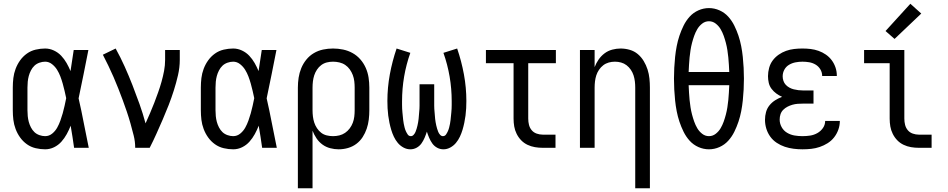

<svg xmlns="http://www.w3.org/2000/svg" viewBox="-20 -786 5040 1021"><path d="M220 8Q195 8 169.5 2Q144 -4 123 -19Q102 -34 87 -55Q72 -76 63 -100Q54 -124 51 -149Q48 -174 48 -200V-320Q48 -346 51 -371Q54 -396 63 -420Q72 -444 87 -465Q102 -486 123 -501Q144 -516 169.5 -522Q195 -528 220 -528Q244 -528 266.5 -517.5Q289 -507 305.5 -489.5Q322 -472 334 -451Q346 -430 355 -408Q359 -436 363.5 -464Q368 -492 372 -520H450Q437 -456 424.5 -391.5Q412 -327 398 -263Q413 -198 425.5 -132Q438 -66 452 0H374Q370 -29 365.5 -58Q361 -87 356 -116V-118Q347 -95 335 -73Q323 -51 306.5 -32.5Q290 -14 267.5 -3Q245 8 220 8ZM220 -62Q241 -62 257.5 -75.5Q274 -89 284 -107Q294 -125 301 -144.5Q308 -164 313.5 -183.5Q319 -203 323.5 -223.5Q328 -244 332 -264Q328 -283 323.5 -302.5Q319 -322 313.5 -341.5Q308 -361 301 -379.5Q294 -398 283.5 -415Q273 -432 256.5 -445Q240 -458 220 -458Q205 -458 189.5 -452.5Q174 -447 163 -436.5Q152 -426 144.5 -411.5Q137 -397 133 -382Q129 -367 127.5 -351.5Q126 -336 126 -320V-200Q126 -184 127.5 -168.5Q129 -153 133 -138Q137 -123 144.5 -108.5Q152 -94 163 -83.5Q174 -73 189.5 -67.5Q205 -62 220 -62Z M699 0Q699 -33 691 -65Q683 -97 674 -129Q665 -161 654.5 -192Q644 -223 632.5 -254Q621 -285 609 -315.5Q597 -346 584 -376Q571 -406 556.5 -436Q542 -466 527 -495L595 -528Q621 -481 643 -432Q665 -383 684.5 -333Q704 -283 722 -232.5Q740 -182 754 -130Q766 -157 778 -184.5Q790 -212 800.5 -239.5Q811 -267 821 -295Q831 -323 839 -351.5Q847 -380 852.5 -409Q858 -438 858 -468V-520H936V-468Q936 -427 926.5 -386Q917 -345 904.5 -305.5Q892 -266 877 -227.5Q862 -189 845.5 -151Q829 -113 812 -75Q795 -37 776 0Z M1220 8Q1195 8 1169.5 2Q1144 -4 1123 -19Q1102 -34 1087 -55Q1072 -76 1063 -100Q1054 -124 1051 -149Q1048 -174 1048 -200V-320Q1048 -346 1051 -371Q1054 -396 1063 -420Q1072 -444 1087 -465Q1102 -486 1123 -501Q1144 -516 1169.5 -522Q1195 -528 1220 -528Q1244 -528 1266.5 -517.5Q1289 -507 1305.5 -489.5Q1322 -472 1334 -451Q1346 -430 1355 -408Q1359 -436 1363.5 -464Q1368 -492 1372 -520H1450Q1437 -456 1424.5 -391.5Q1412 -327 1398 -263Q1413 -198 1425.5 -132Q1438 -66 1452 0H1374Q1370 -29 1365.5 -58Q1361 -87 1356 -116V-118Q1347 -95 1335 -73Q1323 -51 1306.5 -32.5Q1290 -14 1267.5 -3Q1245 8 1220 8ZM1220 -62Q1241 -62 1257.5 -75.5Q1274 -89 1284 -107Q1294 -125 1301 -144.5Q1308 -164 1313.5 -183.5Q1319 -203 1323.5 -223.5Q1328 -244 1332 -264Q1328 -283 1323.5 -302.5Q1319 -322 1313.5 -341.5Q1308 -361 1301 -379.5Q1294 -398 1283.5 -415Q1273 -432 1256.5 -445Q1240 -458 1220 -458Q1205 -458 1189.5 -452.5Q1174 -447 1163 -436.5Q1152 -426 1144.5 -411.5Q1137 -397 1133 -382Q1129 -367 1127.5 -351.5Q1126 -336 1126 -320V-200Q1126 -184 1127.5 -168.5Q1129 -153 1133 -138Q1137 -123 1144.5 -108.5Q1152 -94 1163 -83.5Q1174 -73 1189.5 -67.5Q1205 -62 1220 -62Z M1564 215V-320Q1564 -347 1568 -373Q1572 -399 1582 -423.5Q1592 -448 1609 -469Q1626 -490 1649 -503.5Q1672 -517 1698 -522.5Q1724 -528 1751 -528Q1778 -528 1804.5 -522.5Q1831 -517 1854.5 -504Q1878 -491 1896 -470.5Q1914 -450 1925 -425Q1936 -400 1940 -373.5Q1944 -347 1944 -320V-200Q1944 -175 1941 -150Q1938 -125 1930 -101.5Q1922 -78 1908.5 -57Q1895 -36 1875 -21Q1855 -6 1830.5 1Q1806 8 1781 8Q1758 8 1735.5 2Q1713 -4 1694.5 -17.5Q1676 -31 1663 -50.5Q1650 -70 1642 -91V215ZM1751 -62Q1768 -62 1784.5 -66Q1801 -70 1815 -79.5Q1829 -89 1839.5 -103Q1850 -117 1856 -133Q1862 -149 1864 -166Q1866 -183 1866 -200V-320Q1866 -337 1864 -354Q1862 -371 1856 -387Q1850 -403 1840 -417Q1830 -431 1816 -440.5Q1802 -450 1785 -454Q1768 -458 1751 -458Q1734 -458 1718 -454Q1702 -450 1688.5 -440Q1675 -430 1665.5 -415.5Q1656 -401 1651 -385.5Q1646 -370 1644 -353.5Q1642 -337 1642 -320V-200Q1642 -183 1644 -166.5Q1646 -150 1651 -134.5Q1656 -119 1665.5 -104.5Q1675 -90 1688 -80Q1701 -70 1717.5 -66Q1734 -62 1751 -62Z M2162 8Q2143 8 2125.5 -1.5Q2108 -11 2095.5 -26Q2083 -41 2074.5 -59Q2066 -77 2060.5 -95.5Q2055 -114 2051 -133Q2047 -152 2044.5 -171.5Q2042 -191 2041 -210.5Q2040 -230 2040 -249Q2040 -320 2053 -390.5Q2066 -461 2089 -528L2162 -505Q2140 -443 2129 -378.5Q2118 -314 2118 -248Q2118 -238 2118 -228Q2118 -218 2118.5 -208Q2119 -198 2120 -188Q2121 -178 2122 -168Q2123 -158 2124 -148Q2125 -138 2127 -128Q2129 -118 2131.5 -108Q2134 -98 2138 -89Q2142 -80 2148 -71Q2154 -62 2165 -62Q2173 -62 2179.5 -69Q2186 -76 2189.5 -84.5Q2193 -93 2195.5 -101.5Q2198 -110 2200 -118.5Q2202 -127 2203.5 -136Q2205 -145 2206 -153.5Q2207 -162 2207.5 -171Q2208 -180 2209 -189Q2210 -198 2210.5 -207Q2211 -216 2211 -224.5Q2211 -233 2211 -242Q2211 -251 2211 -260V-338H2289V-260Q2289 -251 2289 -242Q2289 -233 2289 -224.5Q2289 -216 2289.5 -207Q2290 -198 2291 -189Q2292 -180 2292.5 -171Q2293 -162 2294 -153.5Q2295 -145 2296.5 -136Q2298 -127 2300 -118.5Q2302 -110 2304.5 -101.5Q2307 -93 2310.5 -84.5Q2314 -76 2320.5 -69Q2327 -62 2335 -62Q2346 -62 2352 -71Q2358 -80 2362 -89Q2366 -98 2368.5 -108Q2371 -118 2373 -128Q2375 -138 2376 -148Q2377 -158 2378 -168Q2379 -178 2380 -188Q2381 -198 2381.5 -208Q2382 -218 2382 -228Q2382 -238 2382 -248Q2382 -314 2371 -378.5Q2360 -443 2338 -505L2411 -528Q2434 -461 2447 -390.5Q2460 -320 2460 -249Q2460 -230 2459 -210.5Q2458 -191 2455.5 -171.5Q2453 -152 2449 -133Q2445 -114 2439.5 -95.5Q2434 -77 2425.5 -59Q2417 -41 2404.5 -26Q2392 -11 2374.5 -1.5Q2357 8 2338 8Q2320 8 2304.5 -0.5Q2289 -9 2279 -23Q2269 -37 2262 -53.5Q2255 -70 2250 -86Q2245 -70 2238 -53.5Q2231 -37 2221 -23Q2211 -9 2195.5 -0.5Q2180 8 2162 8Z M2866 0Q2845 0 2824.5 -3.5Q2804 -7 2785 -16Q2766 -25 2751.5 -40Q2737 -55 2727.5 -74Q2718 -93 2714.5 -113.5Q2711 -134 2711 -155V-450H2564V-520H2936V-450H2789V-155Q2789 -138 2793 -122Q2797 -106 2807.5 -93.5Q2818 -81 2834 -75.5Q2850 -70 2866 -70H2934V0Z M3358 215V-320Q3358 -337 3356 -353.5Q3354 -370 3349 -385.5Q3344 -401 3334.5 -415Q3325 -429 3312 -439Q3299 -449 3283 -453.5Q3267 -458 3250 -458Q3233 -458 3217 -453.5Q3201 -449 3188 -439Q3175 -429 3165.5 -415Q3156 -401 3151 -385.5Q3146 -370 3144 -353.5Q3142 -337 3142 -320V0H3064V-520H3142V-429Q3150 -450 3163 -469Q3176 -488 3194.5 -502Q3213 -516 3235.5 -522Q3258 -528 3280 -528Q3305 -528 3329 -521Q3353 -514 3371.5 -498.5Q3390 -483 3403 -461.5Q3416 -440 3423.5 -416.5Q3431 -393 3433.5 -368.5Q3436 -344 3436 -320V215Z M3750 8Q3721 8 3694 -4Q3667 -16 3647.5 -37.5Q3628 -59 3615 -85.5Q3602 -112 3593 -139Q3584 -166 3578.5 -194.5Q3573 -223 3570 -252Q3567 -281 3565.5 -310Q3564 -339 3564 -368Q3564 -396 3565.5 -425Q3567 -454 3570 -483Q3573 -512 3578.5 -540.5Q3584 -569 3593 -596Q3602 -623 3615 -649.5Q3628 -676 3647.5 -697.5Q3667 -719 3694 -731Q3721 -743 3750 -743Q3779 -743 3806 -731Q3833 -719 3852.5 -697.5Q3872 -676 3885 -649.5Q3898 -623 3907 -596Q3916 -569 3921.5 -540.5Q3927 -512 3930 -483Q3933 -454 3934.5 -425Q3936 -396 3936 -368Q3936 -339 3934.5 -310Q3933 -281 3930 -252Q3927 -223 3921.5 -194.5Q3916 -166 3907 -139Q3898 -112 3885 -85.5Q3872 -59 3852.5 -37.5Q3833 -16 3806 -4Q3779 8 3750 8ZM3642 -403H3858Q3857 -422 3856 -441.5Q3855 -461 3853 -480.5Q3851 -500 3848 -519.5Q3845 -539 3840 -558Q3835 -577 3828.5 -595.5Q3822 -614 3812 -631Q3802 -648 3786 -660.5Q3770 -673 3750 -673Q3730 -673 3714 -660.5Q3698 -648 3688 -631Q3678 -614 3671.5 -595.5Q3665 -577 3660 -558Q3655 -539 3652 -519.5Q3649 -500 3647 -480.5Q3645 -461 3644 -441.5Q3643 -422 3642 -403ZM3750 -62Q3770 -62 3786 -74.5Q3802 -87 3812 -104Q3822 -121 3828.5 -139.5Q3835 -158 3840 -177Q3845 -196 3848 -215.5Q3851 -235 3853 -254.5Q3855 -274 3856 -293.5Q3857 -313 3858 -333H3642Q3643 -313 3644 -293.5Q3645 -274 3647 -254.5Q3649 -235 3652 -215.5Q3655 -196 3660 -177Q3665 -158 3671.5 -139.5Q3678 -121 3688 -104Q3698 -87 3714 -74.5Q3730 -62 3750 -62Z M4247 8Q4224 8 4200 5Q4176 2 4153.5 -5.5Q4131 -13 4110.5 -26.5Q4090 -40 4076 -59.5Q4062 -79 4055 -102Q4048 -125 4048 -149Q4048 -170 4053.5 -190Q4059 -210 4072 -226Q4085 -242 4102.5 -253Q4120 -264 4139 -271Q4123 -278 4108.5 -288.5Q4094 -299 4083 -313.5Q4072 -328 4068 -345.5Q4064 -363 4064 -381Q4064 -403 4070 -425Q4076 -447 4089 -464.5Q4102 -482 4120.5 -495Q4139 -508 4160 -515.5Q4181 -523 4203 -525.5Q4225 -528 4247 -528Q4269 -528 4290.5 -525.5Q4312 -523 4333 -515.5Q4354 -508 4372 -495.5Q4390 -483 4403 -465.5Q4416 -448 4423 -427Q4430 -406 4430 -384V-382H4352V-383Q4352 -401 4342.5 -417Q4333 -433 4317 -442.5Q4301 -452 4283 -455Q4265 -458 4247 -458Q4229 -458 4210.5 -454.5Q4192 -451 4176 -441.5Q4160 -432 4151 -415.5Q4142 -399 4142 -380Q4142 -368 4146 -356Q4150 -344 4158.5 -335Q4167 -326 4178 -320Q4189 -314 4201 -311Q4213 -308 4225.5 -306.5Q4238 -305 4250 -305H4306V-235H4250Q4236 -235 4222 -234Q4208 -233 4194 -229Q4180 -225 4167.5 -218.5Q4155 -212 4145 -202Q4135 -192 4130.5 -178.5Q4126 -165 4126 -150Q4126 -129 4136.5 -110Q4147 -91 4165.5 -80Q4184 -69 4205 -65.5Q4226 -62 4247 -62Q4268 -62 4288 -65Q4308 -68 4326 -78Q4344 -88 4356 -105Q4368 -122 4368 -143H4446V-142Q4446 -119 4438 -96.5Q4430 -74 4415.5 -55.5Q4401 -37 4381 -24.5Q4361 -12 4339 -4.5Q4317 3 4294 5.5Q4271 8 4247 8Z M4866 0Q4845 0 4824.5 -3.5Q4804 -7 4785 -16Q4766 -25 4751.5 -40Q4737 -55 4727.5 -74Q4718 -93 4714.5 -113.5Q4711 -134 4711 -155V-450H4575V-520H4789V-155Q4789 -138 4793 -122Q4797 -106 4807.5 -93.5Q4818 -81 4834 -75.5Q4850 -70 4866 -70H4934V0ZM4737 -579 4689 -621 4821 -766 4879 -714Z"/></svg>

Font: Iosevka www.saffi
Style: Regular
Weight: 400
Monospace: yes
Designer: Belleve Invis
Foundry: Belleve Invis
Version: Version 22.0.2; ttfautohint (v1.8.3)